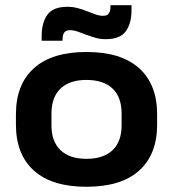

<svg xmlns="http://www.w3.org/2000/svg" viewBox="-20 -700 662 735"><path d="M311 15Q179 15 110 -46.8Q41 -108.5 41 -223V-262.5Q41 -377 110 -439Q179 -501 311 -501Q443.5 -501 512.5 -439Q581.5 -377 581.5 -262.5V-223Q581.5 -108.5 512.5 -46.8Q443.5 15 311 15ZM311 -92Q376 -92 410.8 -125Q445.5 -158 445.5 -220V-265.5Q445.5 -328 410.8 -361Q376 -394 311 -394Q246.5 -394 211.8 -361Q177 -328 177 -265.5V-220Q177 -158 211.8 -125Q246.5 -92 311 -92ZM385 -550Q364.5 -550 345.8 -555.2Q327 -560.5 309.8 -567.2Q292.5 -574 277 -579.2Q261.5 -584.5 248 -584.5Q232.5 -584.5 226 -575.5Q219.5 -566.5 219.5 -548.5V-544H139.5V-562Q139.5 -612.5 161.2 -643.2Q183 -674 238 -674Q259 -674 278 -668.8Q297 -663.5 314 -656.8Q331 -650 346 -644.8Q361 -639.5 374.5 -639.5Q390.5 -639.5 396.8 -648.8Q403 -658 403 -675.5V-680H483.5V-661.5Q483.5 -610.5 461.5 -580.2Q439.5 -550 385 -550Z"/></svg>

Font: AnekLatin_SemiExpandedSemiBold
Style: Regular
Weight: 600
Width: 6
Designer: Yesha Goshar
Foundry: Ek Type
Version: Version 1.003